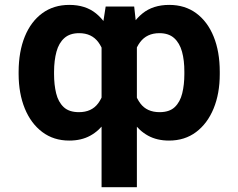

<svg xmlns="http://www.w3.org/2000/svg" viewBox="-20 -573 988 796"><path d="M401.1 203.1V-436.7L418.1 -545.9H536.3L547.5 -444.3V203.1ZM57.2 -265.6V-275.4Q57.5 -359.1 82.8 -421.4Q108.2 -483.6 155.3 -518.2Q202.4 -552.7 267.4 -552.7Q334.6 -552.7 378.1 -517.3Q421.6 -481.9 446 -419.4Q470.3 -356.9 479.5 -275.6V-260.8Q472.6 -202.4 457.2 -153Q441.8 -103.7 416.4 -67.2Q390.9 -30.6 354 -10.4Q317.1 9.8 267.1 9.8Q202.5 9.8 155.5 -25.5Q108.4 -60.8 82.9 -122.9Q57.5 -185 57.2 -265.6ZM204.1 -275.4V-265.6Q204.1 -221.9 212.8 -186.1Q221.5 -150.3 243.9 -129.1Q266.2 -108 307.2 -108Q359.6 -108 386.7 -144.3Q413.8 -180.7 420.1 -241.5V-296Q415.6 -360.2 387.8 -397.9Q360 -435.5 308.1 -435.5Q269.5 -435.5 246.7 -415.1Q223.8 -394.6 214.1 -358.7Q204.3 -322.7 204.1 -275.4ZM891.1 -275.4V-265.6Q891.1 -185 865.5 -122.9Q839.9 -60.8 792.9 -25.5Q745.8 9.8 680.8 9.8Q631 9.8 594.1 -10.4Q557.2 -30.6 531.9 -67.2Q506.7 -103.7 491.2 -153Q475.8 -202.4 468.3 -260.8V-275.6Q478.3 -356.9 502.6 -419.4Q526.9 -481.9 570.7 -517.3Q614.5 -552.7 681.6 -552.7Q746.7 -552.7 793.5 -518.2Q840.4 -483.6 865.7 -421.4Q891.1 -359.1 891.1 -275.4ZM744.3 -265.6V-275.4Q744.5 -322.7 734.6 -358.7Q724.7 -394.6 702 -415.1Q679.3 -435.5 640.8 -435.5Q588.8 -435.5 560.7 -398Q532.7 -360.4 527.8 -296V-241.5Q534.6 -180.7 561.8 -144.3Q589 -108 641.7 -108Q682.4 -108 704.6 -129.1Q726.8 -150.3 735.5 -186.1Q744.3 -221.9 744.3 -265.6Z"/></svg>

Font: Atlassian Sans
Style: Regular
Weight: 400
Designer: Rasmus Andersson
Foundry: Modifications by Atlassian Pty Ltd, manufactured by rsms
Version: Version 4.001;git-9221beed3